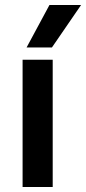

<svg xmlns="http://www.w3.org/2000/svg" viewBox="-20 -745 343 765"><path d="M190 0H70V-507H190ZM187 -556H86L177 -725H303Z"/></svg>

Font: Hind Vadodara SemiBold
Style: Regular
Weight: 600
Designer: Hitesh Malaviya
Foundry: Indian Type Foundry
Version: Version 1.001;PS 1.0;hotconv 1.0.86;makeotf.lib2.5.63406; tt